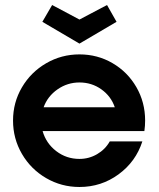

<svg xmlns="http://www.w3.org/2000/svg" viewBox="-20 -738 633 766"><path d="M32 -257Q32 -329 67.5 -389.5Q103 -450 164 -485.5Q225 -521 297 -521Q369 -521 429 -486Q489 -451 524 -390.5Q559 -330 559 -257Q559 -236 556 -215H150Q164 -166 204.5 -135Q245 -104 297 -104Q335 -104 367.5 -123Q400 -142 418 -174H548Q522 -93 453 -42.5Q384 8 297 8Q225 8 164 -27.5Q103 -63 67.5 -124Q32 -185 32 -257ZM438 -310Q423 -354 384.5 -381.5Q346 -409 297 -409Q249 -409 209.5 -381.5Q170 -354 154 -310ZM149 -651 188 -718 297 -660 407 -718 445 -651 297 -564Z"/></svg>

Font: Lineal Medium
Style: Regular
Weight: 600
Designer: Created by Frank Adebiaye with contributions from Anton Moglia & Ariel Martín Pérez
Created by Frank ADEBIAYE with FontF
Foundry: Velvetyne Type Foundry
Version: Version 2.000